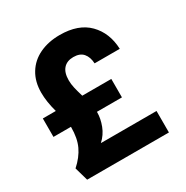

<svg xmlns="http://www.w3.org/2000/svg" viewBox="-171 -890 1004 1037"><g transform="rotate(-30 331.5 -371.5)"><path d="M588 -130V4H78L54 -80Q101 -122 123 -169Q145 -216 145 -285V-287H36V-402H117Q98 -470 98 -527Q98 -595 128.5 -645Q159 -695 214 -721Q269 -747 340 -747Q456 -747 518 -684Q580 -621 584 -520H427Q425 -560 405 -583.5Q385 -607 344 -607Q304 -607 282 -582.5Q260 -558 260 -510Q260 -487 265.5 -463Q271 -439 282 -402H463V-287H307V-284Q307 -245 291 -203Q275 -161 241 -130Z"/></g></svg>

Font: IBM-Poppins
Style: Poppins-Bold
Weight: 700
Designer: Mike Abbink, Paul van der Laan, Pieter van Rosmalen, Ben Mitchell, Mark Frömberg
Foundry: Bold Monday
Version: Version 1.1